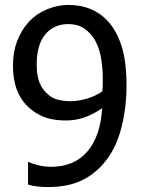

<svg xmlns="http://www.w3.org/2000/svg" viewBox="-20 -743 572 777"><path d="M396 -417.5Q396 -490 382.8 -535.5Q369.5 -581 346 -605.5Q325 -628.5 303.8 -637Q282.5 -645.5 256.5 -645.5Q198 -645.5 163.2 -603.8Q128.5 -562 128.5 -482.5Q128.5 -437 140 -408.2Q151.5 -379.5 177 -358.5Q195 -343.5 218 -338.5Q241 -333.5 267 -333.5Q297.5 -333.5 332.8 -344.2Q368 -355 394 -373Q395 -380 395.5 -391.5Q396 -403 396 -417.5ZM32.5 -478.5Q32.5 -533 50 -578.2Q67.5 -623.5 98.5 -656.5Q128 -688 170.8 -705.5Q213.5 -723 257 -723Q306 -723 345.8 -706.8Q385.5 -690.5 414.5 -659.5Q451.5 -620.5 471.8 -557Q492 -493.5 492 -397Q492 -309 472.2 -230.2Q452.5 -151.5 413.5 -99.5Q373 -44.5 315.5 -15.2Q258 14 174 14Q154.5 14 133.2 11.8Q112 9.5 93.5 4V-87H98Q110 -80.5 135.2 -74.2Q160.5 -68 186.5 -68Q280 -68 333.2 -129.5Q386.5 -191 393.5 -305Q355.5 -279.5 321 -267.5Q286.5 -255.5 246 -255.5Q206.5 -255.5 174.2 -264.2Q142 -273 109 -297.5Q71 -326.5 51.8 -371Q32.5 -415.5 32.5 -478.5Z"/></svg>

Font: Myanmar Ethnic
Style: Regular
Weight: 400
Designer: Khon Soe Zaw Thu
Foundry: PaOh Unicode khonsoezawthu@gmail.com and @hotmail.com
Version: Version 1.01 September 27, 2016